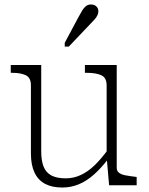

<svg xmlns="http://www.w3.org/2000/svg" viewBox="-20 -827 663 857"><path d="M164 -537V-151Q164 -110 174.5 -83.5Q185 -57 209 -44Q233 -31 273 -31Q309 -31 341 -46Q373 -61 402.5 -89.5Q432 -118 461 -158L465 -120Q433 -78 400 -48.5Q367 -19 332 -4.5Q297 10 258 10Q212 10 181 -6.5Q150 -23 134 -57Q118 -91 118 -141V-446Q118 -480 95.5 -491Q73 -502 34 -502H28V-537ZM501 -537V-78Q501 -64 511 -56Q521 -48 539.5 -44.5Q558 -41 583 -38L590 -37V0H467L456 -126V-130V-446Q456 -480 432.5 -491Q409 -502 367 -502H359V-537ZM331 -752Q340 -769 347.5 -781Q355 -793 364 -800Q373 -807 386 -807Q401 -807 410 -798.5Q419 -790 419 -777Q419 -767 414.5 -758Q410 -749 402 -740Q394 -731 384 -721L287 -619H269V-636Z"/></svg>

Font: Roboto Serif Thin
Style: Regular
Weight: 250
Designer: Greg Gazdowicz
Foundry: Commercial Type
Version: Version 1.004